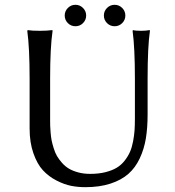

<svg xmlns="http://www.w3.org/2000/svg" viewBox="-20 -774 732 804"><path d="M544.9 -444.8Q544.9 -573.7 535.2 -645L537.1 -647.9Q547.4 -645 571.8 -645Q581.5 -645 590.3 -645.8Q599.1 -646.5 603 -647.5L606.9 -647.9L607.9 -645Q598.1 -578.6 598.1 -444.8V-294.9Q598.1 -238.8 590.8 -194.3Q583.5 -149.9 565.2 -110.8Q546.9 -71.8 517.6 -45.9Q488.3 -20 442.6 -5.1Q397 9.8 336.9 9.8Q306.6 9.8 277.8 4.2Q249 -1.5 216.6 -18.1Q184.1 -34.7 159.9 -60.8Q135.7 -86.9 119.9 -132.1Q104 -177.2 104 -235.8V-444.8Q104 -573.7 94.2 -645L96.2 -647.9Q112.8 -645 147 -645Q162.6 -645 175.5 -645.8Q188.5 -646.5 193.8 -647.5L199.2 -647.9L200.2 -645Q189.9 -575.2 189.9 -444.8V-269Q189.9 -255.4 190.2 -246.8Q190.4 -238.3 191.9 -219.5Q193.4 -200.7 196 -187Q198.7 -173.3 204.6 -154.1Q210.4 -134.8 218.5 -120.8Q226.6 -106.9 239.7 -92Q252.9 -77.1 269 -67.6Q285.2 -58.1 307.9 -52Q330.6 -45.9 357.9 -45.9Q393.1 -45.9 421.4 -53Q449.7 -60.1 469 -71.8Q488.3 -83.5 502.4 -101.8Q516.6 -120.1 524.7 -138.9Q532.7 -157.7 537.4 -182.6Q542 -207.5 543.5 -228.8Q544.9 -250 544.9 -276.9ZM428.2 -677.2Q415 -690.4 415 -709Q415 -727.5 428.2 -740.7Q441.4 -753.9 460 -753.9Q478.5 -753.9 491.7 -740.7Q504.9 -727.5 504.9 -709Q504.9 -690.4 491.7 -677.2Q478.5 -664.1 460 -664.1Q441.4 -664.1 428.2 -677.2ZM264.2 -677.2Q251 -690.4 251 -709Q251 -727.5 264.2 -740.7Q277.3 -753.9 295.9 -753.9Q314.5 -753.9 327.6 -740.7Q340.8 -727.5 340.8 -709Q340.8 -690.4 327.6 -677.2Q314.5 -664.1 295.9 -664.1Q277.3 -664.1 264.2 -677.2Z"/></svg>

Font: Linux Biolinum
Style: Regular
Weight: 400
Designer: Philipp H. Poll
Foundry: Philipp H. Poll
Version: Version 0.6.4